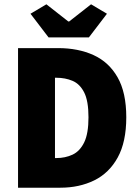

<svg xmlns="http://www.w3.org/2000/svg" viewBox="-20 -874 640 894"><path d="M64 0V-650H251Q344 -650 415.5 -617.5Q487 -585 527.5 -514Q568 -443 568 -328Q568 -213 528 -140.5Q488 -68 418.5 -34Q349 0 261 0ZM236 -138H242Q284 -138 318 -154Q352 -170 372 -211Q392 -252 392 -328Q392 -404 372 -443.5Q352 -483 318 -497.5Q284 -512 242 -512H236ZM206 -700 122 -810 196 -854 298 -774H302L404 -854L478 -810L394 -700Z"/></svg>

Font: Source Code Pro ExtraLight Black
Style: Regular
Weight: 900
Monospace: yes
Version: Version 1.018;hotconv 1.0.116;makeotfexe 2.5.65601